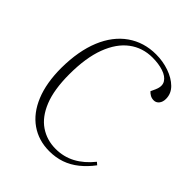

<svg xmlns="http://www.w3.org/2000/svg" viewBox="-208 -863 1002 1002"><g transform="rotate(45 292.5 -362.0)"><path d="M488 -607Q504 -643 489.5 -666.5Q475 -690 440 -701.5Q405 -713 360 -713Q287 -713 231.5 -671.5Q176 -630 145 -548Q114 -466 114 -344Q114 -231 143 -159Q172 -87 223 -52.5Q274 -18 339 -18Q398 -18 447.5 -44.5Q497 -71 539 -123L553 -111Q523 -71 487.5 -42.5Q452 -14 411.5 0Q371 14 324 14Q245 14 185.5 -27.5Q126 -69 93.5 -148Q61 -227 61 -338Q62 -464 99 -553.5Q136 -643 204 -690.5Q272 -738 361 -738Q412 -738 458 -722Q504 -706 533 -677.5Q562 -649 562 -610Q562 -587 550.5 -573Q539 -559 522 -559Q507 -559 495.5 -565.5Q484 -572 476 -581Z"/></g></svg>

Font: Literata 60pt ExtraLight
Style: Italic
Weight: 250
Italic angle: -2°
Designer: Latin by Veronika Burian and Jose Scaglione. Greek by Irene Vlachou. Cyrillic by Vera Evstafieva
Foundry: TypeTogether
Version: Version 3.103;gftools[0.9.29]